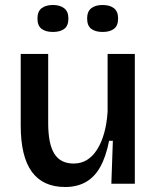

<svg xmlns="http://www.w3.org/2000/svg" viewBox="-20 -736 631 769"><path d="M241 13Q152 13 107.5 -48Q63 -109 63 -233V-520H173V-243Q173 -160 197.5 -120.5Q222 -81 275 -81Q305 -81 328.5 -95.5Q352 -110 369.5 -138Q387 -166 397.5 -204Q408 -242 411 -289V-520H520V-221V0H426L432 -172H417Q404 -107 381 -66.5Q358 -26 323 -6.5Q288 13 241 13ZM391 -608Q362 -608 345.5 -620.5Q329 -633 329 -662Q329 -690 345.5 -703Q362 -716 391 -716Q420 -716 436.5 -703Q453 -690 453 -662Q453 -633 436.5 -620.5Q420 -608 391 -608ZM192 -608Q163 -608 146.5 -620.5Q130 -633 130 -662Q130 -690 146.5 -703Q163 -716 192 -716Q220 -716 237 -703Q254 -690 254 -662Q254 -633 237.5 -620.5Q221 -608 192 -608Z"/></svg>

Font: Bricolage Grotesque 24pt Medium
Style: Regular
Weight: 500
Designer: Mathieu Triay
Foundry: Atelier Triay
Version: Version 1.001;gftools[0.9.33.dev8+g029e19f]